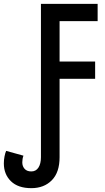

<svg xmlns="http://www.w3.org/2000/svg" viewBox="-28 -734 548 999"><path d="M135 245Q66 245 29 209Q-8 173 -8 116Q-8 98 -4.5 80Q-1 62 4 51L94 76Q88 92 88 111Q88 131 100 144.5Q112 158 135 158Q159 158 172 138Q185 118 185 84V-714H480V-624H282V-414H467V-324H282V84Q282 163 241.5 204Q201 245 135 245Z"/></svg>

Font: Noto Sans Mono ExtraCondensed Medium
Style: Regular
Weight: 500
Width: 2
Designer: Monotype Design Team
Foundry: Monotype Imaging Inc.
Version: Version 2.014